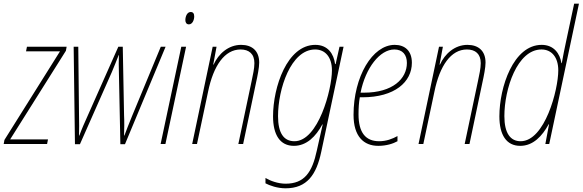

<svg xmlns="http://www.w3.org/2000/svg" viewBox="-47 -780 3156 1040"><path d="M-27 0H208L213 -25H8L310 -505L314 -527H99L94 -502H278L-23 -22Z M359 1H386L559 -390C572 -422 584 -450 596 -482H597C596 -449 596 -418 597 -390L605 1H630L850 -527H824L669 -153C651 -108 638 -77 627 -46H625C626 -79 627 -123 625 -156L618 -527H594L431 -160C411 -116 394 -77 383 -46H381C382 -80 382 -114 381 -157L377 -527H352Z M976 -648C996 -648 1005 -673 1005 -691C1005 -706 999 -715 986 -715C966 -715 957 -690 957 -671C957 -657 964 -648 976 -648ZM823 0H849L961 -527H935Z M994 0H1020L1080 -283C1109 -425 1170 -512 1256 -512C1302 -512 1331 -488 1331 -438C1331 -409 1323 -375 1316 -341L1244 0H1270L1340 -333C1348 -369 1357 -414 1357 -441C1357 -504 1319 -537 1259 -537C1190 -537 1136 -488 1110 -430H1108L1126 -527H1105Z M1500 240C1616 240 1667 166 1693 43L1814 -527H1792L1771 -433H1768C1761 -488 1729 -537 1661 -537C1508 -537 1432 -308 1432 -150C1432 -49 1470 10 1545 10C1614 10 1664 -41 1699 -106H1701C1694 -77 1686 -42 1682 -22L1669 36C1644 153 1602 215 1500 215C1458 215 1416 199 1391 184V213C1414 225 1455 240 1500 240ZM1548 -15C1490 -15 1459 -59 1459 -151C1459 -297 1528 -512 1660 -512C1715 -512 1751 -470 1751 -399C1751 -296 1677 -15 1548 -15Z M2002 10C2046 10 2083 -2 2106 -15V-43C2079 -28 2046 -15 2007 -15C1933 -15 1895 -62 1895 -161C1895 -195 1897 -226 1902 -253H1916C2091 -253 2184 -336 2184 -440C2184 -505 2146 -537 2091 -537C1970 -537 1868 -365 1868 -158C1868 -41 1923 10 2002 10ZM1924 -278H1906C1933 -413 2011 -512 2089 -512C2134 -512 2157 -483 2157 -439C2157 -354 2081 -278 1924 -278Z M2220 0H2246L2306 -283C2335 -425 2396 -512 2482 -512C2528 -512 2557 -488 2557 -438C2557 -409 2549 -375 2542 -341L2470 0H2496L2566 -333C2574 -369 2583 -414 2583 -441C2583 -504 2545 -537 2485 -537C2416 -537 2362 -488 2336 -430H2334L2352 -527H2331Z M2771 10C2841 10 2890 -43 2925 -107H2927L2907 0H2928L3089 -760H3063L3019 -554C3010 -516 3003 -474 2996 -438H2994C2986 -490 2953 -537 2887 -537C2734 -537 2658 -308 2658 -150C2658 -49 2696 10 2771 10ZM2773 -15C2718 -15 2685 -58 2685 -151C2685 -297 2754 -512 2886 -512C2941 -512 2977 -470 2977 -399C2977 -293 2904 -15 2773 -15Z"/></svg>

Font: Noto Sans Condensed Thin
Style: Italic
Weight: 100
Width: 3
Italic angle: -12°
Designer: Monotype Design Team
Foundry: Monotype Imaging Inc.
Version: Version 2.013